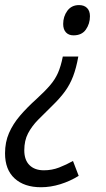

<svg xmlns="http://www.w3.org/2000/svg" viewBox="-54 -561 428 774"><path d="M261.7 -333Q253.4 -286.6 240.7 -253.4Q228 -220.2 207.8 -192.4Q187.5 -164.6 156.2 -134.3Q125 -104 99.6 -78.1Q74.2 -52.2 59.1 -23.4Q43.9 5.4 43.9 44.9Q43.9 84 64.9 104.7Q85.9 125.5 123 125.5Q155.3 125.5 184.3 114.3Q213.4 103 240.2 87.9L263.2 147.9Q228.5 169.4 189.2 181.6Q149.9 193.8 111.3 193.8Q43.9 193.8 5.1 158.4Q-33.7 123 -33.7 57.1Q-33.7 12.2 -17.8 -24.4Q-2 -61 26.6 -94.5Q55.2 -127.9 93.3 -162.1Q127.9 -193.8 147.9 -217.3Q168 -240.7 179.7 -267.1Q191.4 -293.5 199.2 -333ZM264.6 -540.5Q285.2 -540.5 296.9 -528.8Q308.6 -517.1 308.6 -495.6Q308.6 -465.3 292.2 -441.9Q275.9 -418.5 242.2 -418.5Q223.1 -418.5 211.9 -430.4Q200.7 -442.4 200.7 -464.4Q200.7 -494.6 217.5 -517.6Q234.4 -540.5 264.6 -540.5Z"/></svg>

Font: Open Sans SemiCondensed
Style: Italic
Weight: 400
Width: 4
Italic angle: -12°
Designer: Monotype Design Team
Foundry: Monotype Imaging Inc.
Version: Version 3.000